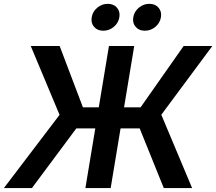

<svg xmlns="http://www.w3.org/2000/svg" viewBox="-51 -963 1107 983"><path d="M636.2 -727.5 515.6 0H386.2L506.8 -727.5ZM-31.2 0 253.9 -375 106.4 -727.5H254.4L373.5 -413.6H668.9L889.2 -727.5H1036.1L774.9 -375.5L932.6 0H787.6L664.1 -305.7H339.8L112.3 0ZM690.4 -805.7Q660.6 -805.7 643.6 -825.4Q626.5 -845.2 631.3 -874.5Q636.2 -903.8 659.9 -923.6Q683.6 -943.4 713.4 -943.4Q743.7 -943.4 760.7 -923.6Q777.8 -903.8 772.9 -874.5Q768.1 -845.2 744.4 -825.4Q720.7 -805.7 690.4 -805.7ZM477.5 -805.7Q447.8 -805.7 430.7 -825.4Q413.6 -845.2 418.5 -874.5Q423.3 -903.8 447 -923.6Q470.7 -943.4 500.5 -943.4Q530.8 -943.4 547.9 -923.6Q564.9 -903.8 560.1 -874.5Q555.2 -845.2 531.5 -825.4Q507.8 -805.7 477.5 -805.7Z"/></svg>

Font: Inter 28pt SemiBold
Style: Italic
Weight: 600
Italic angle: -9.3988°
Designer: Rasmus Andersson
Foundry: rsms
Version: Version 4.001;git-66647c0bb